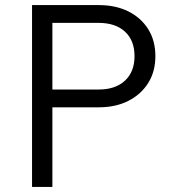

<svg xmlns="http://www.w3.org/2000/svg" viewBox="-20 -735 684 755"><path d="M186 0H106V-715H368Q435 -715 485 -690Q535 -665 563 -620Q591 -575 591 -514Q591 -454 563 -409Q535 -364 485 -338.5Q435 -313 368 -313H186ZM368 -645H186V-383H368Q434 -383 471.5 -418Q509 -453 509 -514Q509 -576 471.5 -610.5Q434 -645 368 -645Z"/></svg>

Font: Wix Madefor Text
Style: Regular
Weight: 400
Designer: Dalton Maag Ltd
Foundry: Dalton Maag Ltd
Version: Version 3.100